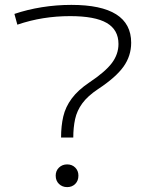

<svg xmlns="http://www.w3.org/2000/svg" viewBox="-20 -760 594 786"><path d="M230 -197Q230 -244 239 -283Q248 -322 273.5 -356.5Q299 -391 345 -422Q411 -466 438 -502Q465 -538 465 -580Q465 -638 417 -666Q369 -694 267 -694Q211 -694 157.5 -685.5Q104 -677 51 -659L39 -703Q92 -721 151.5 -730.5Q211 -740 272 -740Q517 -740 517 -585Q517 -531 485.5 -487Q454 -443 381 -395Q339 -367 317 -337Q295 -307 287.5 -272.5Q280 -238 280 -197ZM255 6Q235 6 221.5 -7Q208 -20 208 -41Q208 -61 221.5 -74Q235 -87 255 -87Q275 -87 288 -74Q301 -61 301 -41Q301 -20 288 -7Q275 6 255 6Z"/></svg>

Font: M PLUS 2 Light
Style: Regular
Weight: 300
Designer: Coji Morishita
Foundry: UNDERFOREST DESIGN
Version: Version 1.001